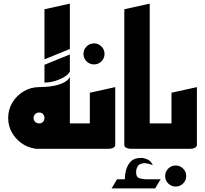

<svg xmlns="http://www.w3.org/2000/svg" viewBox="-20 -820 1130 1058"><path d="M173 0 174 -1Q132 -7 98.5 -31Q65 -55 45 -91Q25 -127 25 -170Q25 -217 48.5 -255.5Q72 -294 111 -317Q150 -340 196 -340Q209 -340 233 -341.5Q257 -343 283.5 -348.5Q310 -354 332.5 -365.5Q355 -377 365 -396V-140H435V0ZM225 -493V-769L365 -800V-550ZM225 -365V-463L365 -520V-426Q357 -410 334 -396Q311 -382 282 -373.5Q253 -365 225 -365ZM196 -140Q209 -140 217 -148.5Q225 -157 225 -170Q225 -183 217 -191.5Q209 -200 196 -200Q183 -200 174 -191.5Q165 -183 165 -170Q165 -157 174 -148.5Q183 -140 196 -140Z M498 -465Q474 -465 457 -482Q440 -499 440 -523Q440 -547 457 -564Q474 -581 498 -581Q522 -581 539 -564Q556 -547 556 -523Q556 -499 539 -482Q522 -465 498 -465Z M395 0V-140H475V-309L615 -340V-23Q615 -11 605 -6Q595 -1 585 -0.5Q575 0 575 0Z M595 218 625 168H668Q668 142 674 119Q682 89 701 69.5Q720 50 759 50Q773 50 792.5 58.5Q812 67 822 90Q816 87 796 82Q776 77 762 81Q746 85 739.5 95Q733 105 731.5 114.5Q730 124 730 128Q730 129 730 129Q730 157 749 162.5Q768 168 786 168H865L835 218Z M705 0Q705 0 695 -0.5Q685 -1 675 -6Q665 -11 665 -23V-769L805 -800V-140H885V0Z M948 208Q924 208 907 191Q890 174 890 150Q890 126 907 109Q924 92 948 92Q972 92 989 109Q1006 126 1006 150Q1006 174 989 191Q972 208 948 208Z M845 0V-140H925V-309L1065 -340V-23Q1065 -11 1055 -6Q1045 -1 1035 -0.5Q1025 0 1025 0Z"/></svg>

Font: Reem Kufi
Style: Bold
Weight: 700
Designer: Khaled Hosny
Version: Version 1.001